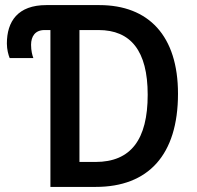

<svg xmlns="http://www.w3.org/2000/svg" viewBox="-20 -734 772 754"><path d="M178 0H356C562 0 679 -125 679 -366C679 -593 564 -714 370 -714H162C50 -714 7 -650 7 -563C7 -540 13 -518 18 -506H111C107 -516 102 -535 102 -558C102 -591 118 -616 155 -616H178ZM292 -98V-616H367C493 -616 560 -535 560 -362C560 -186 494 -98 355 -98Z"/></svg>

Font: Noto Sans UI SemiCondensed Medium
Style: Regular
Weight: 500
Width: 4
Designer: Monotype Design Team
Foundry: Monotype Imaging Inc.
Version: Version 1.901